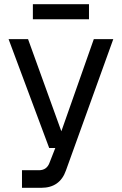

<svg xmlns="http://www.w3.org/2000/svg" viewBox="-20 -897 582 917"><path d="M85 0V-84H166Q204 -84 217 -121L244 -190H215L21 -710H114L273 -270L428 -710H521L295 -83Q266 0 177 0ZM137 -805V-877H405V-805Z"/></svg>

Font: Geist
Style: Regular
Weight: 400
Designer: Basement.studio, Andrés Briganti, Mateo Zaragoza
Foundry: Basement.studio, Vercel, Andrés Briganti, Guido Ferreyra, Mateo Zaragoza
Version: Version 1.401